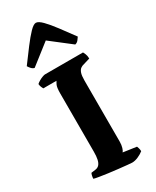

<svg xmlns="http://www.w3.org/2000/svg" viewBox="-247 -1060 917 1126"><g transform="rotate(-30 211.5 -496.5)"><path d="M291 0Q284 0 260 -2.5Q236 -5 203 -8.5Q170 -12 137 -16.5Q104 -21 79.5 -25Q55 -29 46 -32Q46 -42 48.5 -52.5Q51 -63 54 -68L83 -72Q99 -74 109 -85Q119 -96 123.5 -116.5Q128 -137 128 -168V-562Q128 -604 136 -619.5Q144 -635 146 -638H57Q54 -643 50 -652.5Q46 -662 45 -674Q51 -680 63.5 -687.5Q76 -695 88.5 -699.5Q101 -704 106 -704H364Q367 -698 372 -687Q377 -676 378 -655L335 -642Q321 -639 311 -631.5Q301 -624 295 -607Q289 -590 289 -556V-145Q289 -121 283.5 -103.5Q278 -86 272 -80L362 -67Q364 -63 367 -52.5Q370 -42 370 -32Q354 -19 332 -9.5Q310 0 291 0ZM73 -767Q61 -770 52 -780Q43 -790 38 -799Q77 -852 110 -895.5Q143 -939 169 -966Q195 -993 211 -993Q228 -993 254 -966.5Q280 -940 313 -896Q346 -852 384 -800Q380 -794 371 -782Q362 -770 348 -767L210 -874Z"/></g></svg>

Font: Texturina Medium 12pt ExtraBold
Style: Regular
Weight: 800
Version: Version 1.002